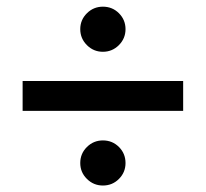

<svg xmlns="http://www.w3.org/2000/svg" viewBox="-20 -638 626 584"><path d="M48.8 -300.8V-391.6H537.1V-300.8ZM293 -73.7Q264.6 -73.7 244.4 -93.8Q224.1 -113.8 224.1 -142.1Q224.1 -170.9 244.4 -190.9Q264.6 -210.9 293 -210.9Q321.8 -210.9 341.8 -190.9Q361.8 -170.9 361.8 -142.1Q361.8 -113.8 341.8 -93.8Q321.8 -73.7 293 -73.7ZM293 -480.5Q264.6 -480.5 244.4 -500.7Q224.1 -521 224.1 -549.3Q224.1 -577.6 244.4 -597.7Q264.6 -617.7 293 -617.7Q321.8 -617.7 341.8 -597.7Q361.8 -577.6 361.8 -549.3Q361.8 -521 341.6 -500.7Q321.3 -480.5 293 -480.5Z"/></svg>

Font: CaskaydiaCove NFP
Style: Regular
Weight: 400
Designer: Aaron Bell
Foundry: Saja Typeworks
Version: Version 2111.001; VTT 6.35;Nerd Fonts 3.1.1